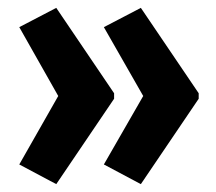

<svg xmlns="http://www.w3.org/2000/svg" viewBox="-20 -518 550 488"><path d="M485 -267 338 -50 244 -100 344 -274 244 -449 338 -498 485 -281ZM270 -267 123 -50 29 -100 128 -274 29 -449 123 -498 270 -281Z"/></svg>

Font: Noto Sans Display ExtraCondensed
Style: Regular
Weight: 400
Width: 2
Version: Version 2.003